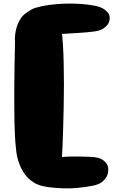

<svg xmlns="http://www.w3.org/2000/svg" viewBox="-20 -901 657 1075"><path d="M500 -22Q535 -19 552.5 -7.5Q570 4 578 17Q587 32 586 51Q586 70 577 88Q569 103 551.5 117.5Q534 132 499 139Q408 156 337 153.5Q266 151 224 142Q195 136 173.5 123.5Q152 111 136 94.5Q120 78 108.5 59Q97 40 90 21Q72 -23 69 -75Q66 -97 64 -134.5Q62 -172 61 -218Q60 -264 60 -315Q60 -366 60 -416Q61 -533 64 -666Q62 -687 65 -709Q67 -728 74 -751Q81 -774 96 -797Q99 -804 108 -813Q117 -822 129 -830.5Q141 -839 154 -846.5Q167 -854 178 -857Q210 -867 252.5 -873Q295 -879 341 -880.5Q387 -882 432 -879Q477 -876 515 -868Q547 -861 563.5 -849Q580 -837 587 -826Q595 -813 594 -798Q594 -781 585 -767Q577 -754 560 -742Q543 -730 509 -725Q475 -720 424 -717Q373 -714 327 -711Q329 -700 329.5 -685.5Q330 -671 332 -657Q335 -611 336.5 -551Q338 -491 338 -427Q338 -363 336.5 -298.5Q335 -234 333.5 -179Q332 -124 330 -82.5Q328 -41 327 -22Q349 -24 375 -24.5Q401 -25 425 -24.5Q449 -24 469 -23.5Q489 -23 500 -22Z"/></svg>

Font: Sniglet
Style: ExtraBold
Weight: 800
Version: Version 2.000; ttfautohint (v0.95) -l 8 -r 50 -G 200 -x 14 -